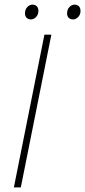

<svg xmlns="http://www.w3.org/2000/svg" viewBox="-20 -810 368 830"><path d="M40 0 172 -660H202L70 0ZM114 -726Q102 -726 95 -733Q88 -740 88 -752Q88 -769 98 -779.5Q108 -790 120 -790Q132 -790 139 -783Q146 -776 146 -762Q146 -747 136 -736.5Q126 -726 114 -726ZM296 -726Q284 -726 277 -733Q270 -740 270 -752Q270 -769 280 -779.5Q290 -790 302 -790Q314 -790 321 -783Q328 -776 328 -762Q328 -747 318 -736.5Q308 -726 296 -726Z"/></svg>

Font: Source Sans 3 VF
Style: Italic
Weight: 200
Italic angle: -11°
Designer: Paul D. Hunt
Foundry: Adobe Systems Incorporated
Version: Version 3.042;hotconv 1.0.118;makeotfexe 2.5.65603